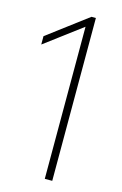

<svg xmlns="http://www.w3.org/2000/svg" viewBox="-115 -793 537 845"><g transform="rotate(15 153.0 -371.0)"><path d="M179 0V-693L11 -567V-605L193 -742H213V0Z"/></g></svg>

Font: Encode Sans SmCnd Th
Style: Regular
Weight: 100
Width: 4
Designer: Multiple Designers
Foundry: Impallari Type
Version: Version 3.002; ttfautohint (v1.8.3) -l 8 -r 50 -G 200 -x 14 